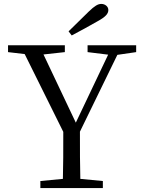

<svg xmlns="http://www.w3.org/2000/svg" viewBox="-20 -960 728 980"><path d="M346 -779C390 -802 435 -827 479 -852C519 -874 533 -890 533 -909C533 -927 516 -940 497 -940C480 -940 463 -930 433 -901C400 -869 365 -835 330 -800ZM579 -680 675 -694V-729H427V-694L532 -681L367 -334L202 -682L311 -694V-729H21V-694L106 -684L303 -287C303 -189 303 -118 301 -47L186 -36V0H505V-36L390 -47C388 -119 388 -190 388 -288Z"/></svg>

Font: Noto Serif CJK JP
Style: Regular
Weight: 400
Designer: Ryoko NISHIZUKA 西塚涼子 (kana & ideographs); Frank Grießhammer (Latin, Greek & Cyrillic); Wenlong ZHANG 张文龙 (bopomofo); San
Foundry: Adobe Systems Incorporated
Version: Version 1.000;PS 1;hotconv 16.6.53;makeotf.lib2.5.65590